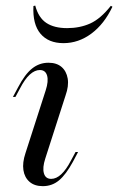

<svg xmlns="http://www.w3.org/2000/svg" viewBox="-20 -648 418 680"><path d="M131.5 11.3Q102.4 11.3 84.7 -4Q66.9 -19.4 62.9 -45.6Q58.9 -71.8 70.2 -105.6L141.9 -328.2Q152.4 -360.5 146.8 -380.2Q141.1 -400 121 -400Q103.2 -400 85.5 -383.9Q67.7 -367.7 50.8 -334.7L34.7 -304.8H25.8L44.4 -339.5Q68.5 -385.5 94 -405.6Q119.4 -425.8 151.6 -425.8Q180.6 -425.8 198 -410.9Q215.3 -396 219.8 -369.8Q224.2 -343.5 212.1 -309.7L140.3 -86.3Q129.8 -54 135.5 -34.3Q141.1 -14.5 161.3 -14.5Q197.6 -14.5 231.5 -79.8L247.6 -109.7H256.5L238.7 -75.8Q213.7 -29.8 189.1 -9.3Q164.5 11.3 131.5 11.3ZM204.8 -495.2Q151.6 -495.2 123.4 -528.6Q95.2 -562.1 98.4 -626.6L104.8 -628.2Q116.1 -585.5 144 -566.9Q171.8 -548.4 217.7 -548.4Q262.9 -548.4 299.6 -564.9Q336.3 -581.5 372.6 -627.4L378.2 -624.2Q349.2 -562.9 303.6 -529Q258.1 -495.2 204.8 -495.2Z"/></svg>

Font: Playfair 144pt
Style: Italic
Weight: 400
Italic angle: -15.6°
Designer: Claus Eggers Sørensen
Foundry: Claus Eggers Sørensen
Version: Version 2.001;gftools[0.9.30]